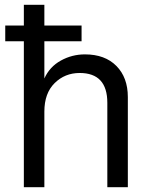

<svg xmlns="http://www.w3.org/2000/svg" viewBox="-20 -785 631 805"><path d="M80 -612H2V-678H80V-765H166V-678H322V-612H166V-456Q188 -505 235 -531Q282 -557 336 -557Q420 -557 468 -508.5Q516 -460 516 -378V0H430V-354Q430 -479 314 -479Q252 -479 209 -436.5Q166 -394 166 -317V0H80Z"/></svg>

Font: Application
Style: Regular
Weight: 400
Designer: Wei Huang
Foundry: Wei Huang
Version: Version 0.012